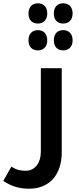

<svg xmlns="http://www.w3.org/2000/svg" viewBox="-60 -906 480 1166"><path d="M170 -763C205 -763 227 -787 227 -824C227 -864 204 -886 170 -886C139 -886 113 -867 113 -824C113 -783 137 -763 170 -763ZM324 -763C356 -763 381 -784 381 -824C381 -865 356 -886 324 -886C292 -886 267 -867 267 -824C267 -782 292 -763 324 -763ZM170 -600C205 -600 227 -624 227 -661C227 -701 204 -723 170 -723C139 -723 113 -704 113 -661C113 -620 137 -600 170 -600ZM324 -600C356 -600 381 -621 381 -661C381 -702 356 -723 324 -723C292 -723 267 -704 267 -661C267 -619 292 -600 324 -600ZM117 240C240 240 315 155 315 19V-492H188V16C188 83 152 131 97 131C64 131 43 127 9 106L-40 193C14 228 61 240 117 240Z"/></svg>

Font: Noto Kufi Arabic SemiBold
Style: Regular
Weight: 600
Designer: Monotype Design Team, David Williams, Khaled Hosny
Foundry: Google LLC
Version: Version 2.109